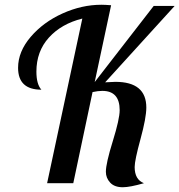

<svg xmlns="http://www.w3.org/2000/svg" viewBox="-20 -770 754 807"><path d="M56 -485Q56 -553 109 -615Q162 -677 243 -713.5Q324 -750 406 -750Q421 -750 447 -748L378 -425L626 -745H714L422 -424Q456 -426 465 -426Q595 -426 595 -318Q595 -275 570.5 -185.5Q546 -96 546 -68Q546 -15 585 0Q526 17 496 17Q461 17 443 -2.5Q425 -22 425 -48Q425 -83 454 -176.5Q483 -270 483 -307Q483 -388 410 -388Q392 -388 369 -383L288 0H178L326 -692Q238 -670 185.5 -612Q133 -554 133 -469Q133 -416 154 -393Q56 -393 56 -485Z"/></svg>

Font: Lobster Two
Style: Italic
Weight: 400
Designer: Pablo Impallari
Foundry: Pablo Impallari. www.impallari.com
Version: Version 1.006